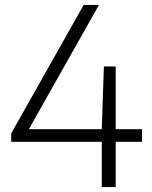

<svg xmlns="http://www.w3.org/2000/svg" viewBox="-20 -760 618 780"><path d="M25.5 -184V-218L320 -740H382L87 -217L77 -235H557V-184ZM393.5 0V-235L402 -490H450V0Z"/></svg>

Font: Encode Sans SC Light
Style: Regular
Weight: 300
Version: Version 3.002